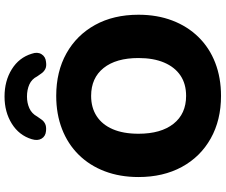

<svg xmlns="http://www.w3.org/2000/svg" viewBox="-94 -890 995 847"><g transform="rotate(-90 403.5 -466.5)"><path d="M404 11Q297 11 216 -34.5Q135 -80 90.5 -162Q46 -244 46 -353Q46 -435 71.5 -502Q97 -569 144.5 -617Q192 -665 258 -690.5Q324 -716 404 -716Q511 -716 591.5 -671Q672 -626 717 -544.5Q762 -463 762 -353Q762 -271 736.5 -204Q711 -137 663.5 -88.5Q616 -40 550 -14.5Q484 11 404 11ZM404 -143Q457 -143 494 -168Q531 -193 551 -240Q571 -287 571 -353Q571 -452 527 -507Q483 -562 404 -562Q352 -562 314.5 -537.5Q277 -513 257 -466.5Q237 -420 237 -353Q237 -254 281 -198.5Q325 -143 404 -143ZM249 -761Q226 -763 215.5 -780.5Q205 -798 213 -824Q230 -880 281.5 -912Q333 -944 401 -944Q470 -944 521.5 -912Q573 -880 590 -824Q599 -799 588 -781Q577 -763 554 -761Q534 -758 522 -764.5Q510 -771 503 -781.5Q496 -792 490 -800Q478 -824 454.5 -834.5Q431 -845 401 -845Q373 -845 349.5 -834.5Q326 -824 313 -800Q307 -792 300 -781.5Q293 -771 281 -765Q269 -759 249 -761Z"/></g></svg>

Font: Nunito ExtraLight Black
Style: Regular
Weight: 900
Version: Version 3.602